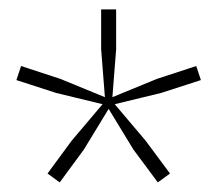

<svg xmlns="http://www.w3.org/2000/svg" viewBox="-20 -828 464 410"><path d="M225 -605.5 291 -527.5 343 -457.5 317 -438.5 265 -508.5 212 -595.5 159 -508.5 107.5 -438.5 81.5 -457.5 133 -527.5 199 -605.5 100 -629.5 15 -657 25 -687 109 -659.5 204 -620.5 196 -722.5V-808H228V-722.5L220 -620.5L315 -659.5L399 -687L409 -657L324 -629.5Z"/></svg>

Font: Encode Sans SC SemiCondensed Thin
Style: Regular
Weight: 250
Width: 4
Designer: Multiple Designers
Foundry: Impallari Type
Version: Version 3.002